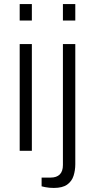

<svg xmlns="http://www.w3.org/2000/svg" viewBox="-20 -743 465 946"><path d="M77 -642V-723H137V-642ZM77 0V-526H137V0ZM290 -642V-723H351V-642ZM245 183Q234 183 223 182Q212 181 202.5 179Q193 177 185 175V132H229Q259 132 274.5 116.5Q290 101 290 70V-526H351V66Q351 96 342.5 123Q334 150 311 166.5Q288 183 245 183Z"/></svg>

Font: Archivo SemiExpanded ExtraLight
Style: Regular
Weight: 250
Width: 6
Designer: Hector Gatti
Foundry: Omnibus-Type
Version: Version 2.001